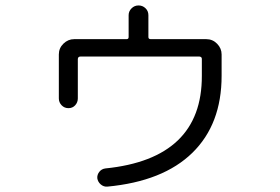

<svg xmlns="http://www.w3.org/2000/svg" viewBox="-20 -655 1040 712"><path d="M198.2 -290V-453.1Q198.2 -476.6 215.3 -493.2Q232.4 -509.8 254.9 -509.8H449.2Q457 -509.8 457 -517.6V-598.6Q457 -613.3 467.8 -624Q478.5 -634.8 493.7 -634.8Q508.8 -634.8 519.5 -624.5Q530.3 -614.3 530.3 -598.6V-517.6Q530.3 -509.8 539.1 -509.8H745.1Q768.6 -509.8 785.2 -492.7Q801.8 -475.6 801.8 -453.1V-374Q801.8 -194.3 693.4 -88.4Q585 17.6 377.9 37.1Q364.3 38.1 353.5 28.8Q342.8 19.5 340.8 5.9Q339.8 -6.8 348.1 -17.6Q356.4 -28.3 370.1 -30.3Q729.5 -66.4 728.5 -374V-436.5Q728.5 -444.3 719.7 -445.3H278.3Q269.5 -445.3 268.6 -436.5V-290Q268.6 -275.4 258.8 -264.6Q249 -253.9 233.9 -253.9Q218.8 -253.9 208.5 -264.6Q198.2 -275.4 198.2 -290Z"/></svg>

Font: Rounded Mgen+ 1m regular
Style: Regular
Weight: 400
Designer: [Source Han Sans]
Ryoko NISHIZUKA  (kana & ideographs); Paul D. Hunt (Latin, Greek & Cyrillic); Wenlong ZHANG  (bopomofo
Version: Version 1.059.20150602